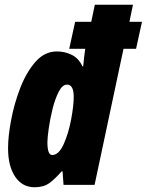

<svg xmlns="http://www.w3.org/2000/svg" viewBox="-20 -780 619 810"><path d="M200 -126Q180 -126 180 -180Q180 -198 185.5 -237.5Q191 -277 201.5 -319.5Q212 -362 227.5 -392.5Q243 -423 263 -423Q291 -423 291 -371Q291 -334 280 -275.5Q269 -217 248.5 -171.5Q228 -126 200 -126ZM126 10Q164 10 188 -7.5Q212 -25 240 -57H244L248 0H379L501 -574H554L579 -688H526L541 -760H380L365 -688H297L272 -574H340L339 -570Q337 -556 335 -539Q333 -522 331 -500H328Q312 -534 283 -548.5Q254 -563 220 -563Q168 -563 129.5 -519Q91 -475 65.5 -409Q40 -343 27 -274Q14 -205 14 -155Q14 -79 44 -34.5Q74 10 126 10Z"/></svg>

Font: Noto Sans Display Condensed Black
Style: Italic
Weight: 900
Width: 3
Italic angle: -192°
Designer: Monotype Design Team
Foundry: Monotype Imaging Inc.
Version: Version 1.900